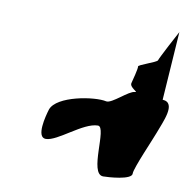

<svg xmlns="http://www.w3.org/2000/svg" viewBox="-68 -736 678 691"><g transform="rotate(10 271.5 -390.5)"><path d="M119 -314C111 -288 90 -208 126 -208C169 -208 249 -288 303 -288C337 -288 300 -111 353 -111C369 -111 458 -116 456 -140C455 -158 508 -278 515 -298C530 -340 569 -417 516 -420L533 -670C529 -664 477 -565 475 -557C473 -549 404 -528 408 -522C410 -517 397 -467 395 -460C390 -443 428 -430 413 -430C391 -430 338 -375 317 -379C274 -389 137 -367 119 -314Z"/></g></svg>

Font: Alpina
Style: Obl
Weight: 400
Version: Version 0.9